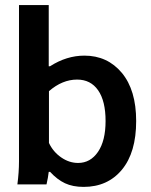

<svg xmlns="http://www.w3.org/2000/svg" viewBox="-20 -730 598 760"><path d="M173.8 -369.1V-164.1Q190.4 -128.9 222.2 -106.9Q253.9 -85 289.1 -85Q337.9 -85 367.9 -128.9Q397.9 -172.9 397.9 -251Q397.9 -330.1 368.4 -372.6Q338.9 -415 285.2 -415Q226.6 -415 173.8 -369.1ZM55.2 -91.8V-710H172.9V-467.8H178.2Q243.7 -509.8 314 -509.8Q405.3 -509.8 462.2 -441.7Q519 -373.5 519 -251Q519 -126.5 462.6 -58.3Q406.2 9.8 311 9.8Q268.1 9.8 237.3 -4.6Q206.5 -19 178.2 -49.8H172.9Q170.4 -27.3 164.1 0H48.8Q55.2 -48.3 55.2 -91.8Z"/></svg>

Font: LT Hoop SemBd
Style: Regular
Weight: 600
Designer: Daniel Lyons
Foundry: LyonsType
Version: Version 1.000